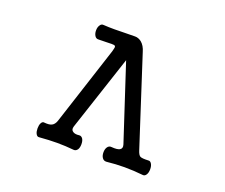

<svg xmlns="http://www.w3.org/2000/svg" viewBox="-115 -871 1229 1048"><g transform="rotate(20 500.0 -346.5)"><path d="M321.3 -694.3Q307.6 -696.3 299.8 -682.6Q292 -670.9 292 -652.3Q292 -634.8 299.8 -622.1Q307.6 -609.4 321.3 -610.4Q342.8 -610.4 365.2 -611.3Q408.2 -612.3 394.5 -612.3L411.1 -611.3Q419.9 -609.4 419.9 -601.6Q419.9 -596.7 414.1 -575.2L265.6 -118.2Q257.8 -94.7 241.2 -86.9Q226.6 -80.1 198.2 -83Q187.5 -85 180.7 -71.3Q174.8 -59.6 174.8 -41Q174.8 -22.5 180.7 -10.7Q187.5 2.9 198.2 2Q257.8 -2.9 303.7 -2.9Q349.6 -2.9 400.4 2Q414.1 2.9 422.9 -10.7Q429.7 -22.5 429.7 -41Q429.7 -59.6 422.9 -71.3Q414.1 -85 400.4 -83Q378.9 -80.1 366.2 -87.9Q350.6 -96.7 357.4 -118.2L502 -555.7L645.5 -118.2Q652.3 -96.7 636.7 -87.9Q623 -80.1 589.8 -83Q574.2 -85 565.4 -71.3Q557.6 -59.6 557.6 -41Q557.6 -22.5 565.4 -10.7Q574.2 2.9 589.8 2Q643.6 -3.9 694.3 -3.9Q746.1 -3.9 802.7 2Q814.5 2.9 822.3 -10.7Q829.1 -22.5 829.1 -41Q829.1 -59.6 822.3 -71.3Q814.5 -85 802.7 -83Q767.6 -81.1 755.9 -86.9Q745.1 -92.8 737.3 -118.2L572.3 -627.9Q562.5 -663.1 541 -680.7Q523.4 -694.3 503.9 -694.3L442.4 -693.4Q404.3 -692.4 383.8 -692.4Q350.6 -692.4 321.3 -694.3Z"/></g></svg>

Font: GungsuhChe
Style: Regular
Weight: 400
Monospace: yes
Version: Version 2.21